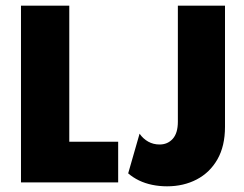

<svg xmlns="http://www.w3.org/2000/svg" viewBox="-20 -645 863 679"><path d="M54.2 0V-625H225V-143.8H397.9V0ZM570.8 13.9Q543.8 13.9 518.4 8.7Q493.1 3.5 471.5 -6.9Q450 -17.4 433.3 -31.9L473.6 -172.2Q486.1 -154.2 504.2 -144.1Q522.2 -134 544.4 -134Q572.9 -134 591 -154.2Q609 -174.3 609 -214.6V-625H775.7V-196.5Q775.7 -128.5 749 -81.6Q722.2 -34.7 675.7 -10.4Q629.2 13.9 570.8 13.9Z"/></svg>

Font: Afacad Flux ExtraBold
Style: Regular
Weight: 800
Designer: Kristian Moeller
Foundry: Dicotype
Version: Version 1.100